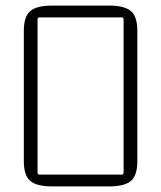

<svg xmlns="http://www.w3.org/2000/svg" viewBox="-20 -660 575 685"><path d="M65 -85V-550Q65 -601 88 -620.5Q111 -640 165 -640H370Q424 -640 447 -620.5Q470 -601 470 -550V-85Q470 -34 447 -14.5Q424 5 370 5H165Q111 5 88 -14.5Q65 -34 65 -85ZM414 -598H121Q114 -598 114 -591V-44Q114 -37 121 -37H414Q421 -37 421 -44V-591Q421 -598 414 -598Z"/></svg>

Font: Gemunu Libre ExtraLight
Style: Regular
Weight: 200
Designer: Puspanada Ekanayake, Sola Matas, Pathum Egodawatta, Kosala Senevirathne
Foundry: mooniak
Version: Version 1.100